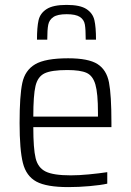

<svg xmlns="http://www.w3.org/2000/svg" viewBox="-20 -756 535 784"><path d="M435 -237H116Q116 -149 125.5 -110Q135 -71 166.5 -55.5Q198 -40 269 -40Q302 -40 343.5 -44Q385 -48 418 -53V-6Q391 0 346 4Q301 8 259 8Q170 8 128.5 -14.5Q87 -37 73.5 -90.5Q60 -144 60 -254Q60 -365 71 -417Q82 -469 123.5 -493.5Q165 -518 258 -518Q341 -518 378 -494.5Q415 -471 425 -419.5Q435 -368 435 -256ZM116 -280H380V-296Q380 -375 369.5 -411Q359 -447 333.5 -458.5Q308 -470 255 -470Q190 -470 162 -456.5Q134 -443 125 -405Q116 -367 116 -280ZM372 -594H330Q330 -636 326.5 -656Q323 -676 306 -687Q289 -698 252 -698Q215 -698 198 -686.5Q181 -675 177 -655Q173 -635 173 -594H131Q131 -645 137.5 -673.5Q144 -702 170.5 -719Q197 -736 252 -736Q307 -736 333 -719Q359 -702 365.5 -673.5Q372 -645 372 -594Z"/></svg>

Font: Saira SemiCondensed Light
Style: Regular
Weight: 300
Width: 4
Designer: Hector Gatti with collaboration of the Omnibus-Type team
Foundry: Omnibus-Type
Version: Version 0.072; ttfautohint (v1.8)